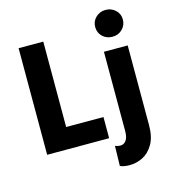

<svg xmlns="http://www.w3.org/2000/svg" viewBox="-139 -905 1095 1218"><g transform="rotate(-15 408.5 -296.5)"><path d="M72 -700H234V-139H479V0H72ZM535 64Q560 64 574.5 43.5Q589 23 589 -17V-538H745V-14Q745 63 717 110.5Q689 158 647.5 178.5Q606 199 561 199Q524 199 499 188L502 57Q523 64 535 64ZM576 -704Q576 -741 602.5 -766.5Q629 -792 667 -792Q705 -792 731.5 -767Q758 -742 758 -706Q758 -668 732 -642Q706 -616 667 -616Q628 -616 602 -641Q576 -666 576 -704Z"/></g></svg>

Font: Chess Sans
Style: Bold
Weight: 700
Designer: Wolf Bōese
Foundry: Wolf Bōese
Version: Version 7.223